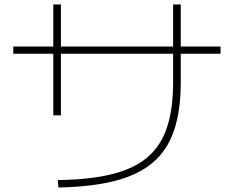

<svg xmlns="http://www.w3.org/2000/svg" viewBox="-20 -810 1040 854"><path d="M237 -9Q381 -11 479 -35.5Q577 -60 636.5 -111Q696 -162 723 -244Q750 -326 750 -444V-790H784V-444Q784 -319 754.5 -231Q725 -143 661 -88Q597 -33 493.5 -6Q390 21 240 24ZM217 -297V-790H251V-297ZM39 -571V-603H961V-571Z"/></svg>

Font: M PLUS 2 ExtraLight
Style: Regular
Weight: 250
Designer: Coji Morishita
Foundry: UNDERFOREST DESIGN
Version: Version 1.001